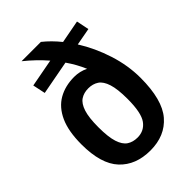

<svg xmlns="http://www.w3.org/2000/svg" viewBox="-238 -908 1019 1019"><g transform="rotate(-45 271.0 -398.5)"><path d="M271.5 11Q161.5 11 98.2 -56.8Q35 -124.5 35 -271Q35 -369.5 63.2 -431.5Q91.5 -493.5 142.5 -522.8Q193.5 -552 261.5 -552Q281.5 -552 301.5 -547.5Q321.5 -543 340 -533.5Q317.5 -587 282 -638L90.5 -602L75.5 -673L232.5 -702.5Q184 -758.5 122.5 -808H267.5Q311 -773.5 350.5 -724.5L479.5 -749L494 -678L396.5 -660Q446.5 -580.5 476.8 -486.2Q507 -392 507 -299Q507 -134.5 444.2 -61.8Q381.5 11 271.5 11ZM271.5 -86Q321.5 -86 350.2 -125.2Q379 -164.5 379 -269Q379 -342.5 366 -383.2Q353 -424 328.8 -440Q304.5 -456 271 -456Q237.5 -456 213.2 -440Q189 -424 176 -383.8Q163 -343.5 163 -271.5Q163 -198.5 176 -158.2Q189 -118 213.2 -102Q237.5 -86 271.5 -86Z"/></g></svg>

Font: Encode Sans SemiCondensed SemiCondensed SemiBold
Style: Regular
Weight: 600
Width: 4
Designer: Multiple Designers
Foundry: Impallari Type
Version: Version 3.000; ttfautohint (v1.8.3) -l 8 -r 50 -G 200 -x 14 